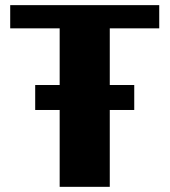

<svg xmlns="http://www.w3.org/2000/svg" viewBox="-20 -723 656 743"><path d="M404.8 0H210.9V-297.4H116.2V-394H210.9V-613.3H19.5V-703.1H596.2V-613.3H404.8V-394H499.5V-297.4H404.8Z"/></svg>

Font: Aclonica
Style: Regular
Weight: 400
Version: Version 1.001